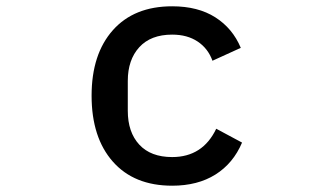

<svg xmlns="http://www.w3.org/2000/svg" viewBox="-20 -577 1040 610"><path d="M271 -273Q271 -405 338.5 -481Q406 -557 527 -557Q609 -557 664 -522Q719 -487 745 -425L655 -384Q641 -423 608 -445Q575 -467 527 -467Q459 -467 422.5 -427Q386 -387 386 -320V-225Q386 -157 422.5 -117.5Q459 -78 527 -78Q624 -78 667 -168L749 -124Q721 -58 664.5 -22.5Q608 13 527 13Q406 13 338.5 -63.5Q271 -140 271 -273Z"/></svg>

Font: IBM Plex Sans JP Medium
Style: Regular
Weight: 500
Designer: Mike Abbink; Paul van der Laan; Pieter van Rosmalen; Wujin Sim; Yejin Wi; Jinhee Kim; Boomi Park; Yona Kim; Kichan Ma
Foundry: Sandoll Inc.
Version: Version 1.001